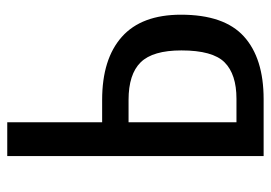

<svg xmlns="http://www.w3.org/2000/svg" viewBox="-126 -602 729 516"><g transform="rotate(-90 238.0 -344.5)"><path d="M456 -222Q456 -106 397.5 -53Q339 0 229 0H76V-689H167V-434H227Q337 -434 396.5 -381Q456 -328 456 -222ZM360 -221Q360 -298 328 -330.5Q296 -363 227 -363H167V-73H230Q296 -73 328 -105Q360 -137 360 -221Z"/></g></svg>

Font: Fira Sans Compressed
Style: Regular
Weight: 400
Width: 1
Designer: bBox Type GmbH & Carrois Corporate GbR & Edenspiekermann AG
Foundry: bBox Type GmbH & Carrois Corporate GbR & Edenspiekermann AG
Version: Version 4.301